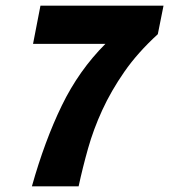

<svg xmlns="http://www.w3.org/2000/svg" viewBox="-20 -654 594 674"><path d="M92 0Q137 -160 197 -283.5Q257 -407 350 -500H96L122 -634H554L534 -534Q463 -469 416.5 -402Q370 -335 339 -267.5Q308 -200 289 -132.5Q270 -65 256 0Z"/></svg>

Font: mr_Source Sans Pro
Style: Italic
Weight: 900
Italic angle: -11°
Designer: Paul D. Hunt
Foundry: Adobe Systems Incorporated
Version: Version 1.076;July 10, 2024;FontCreator 11.5.0.2430 64-bit